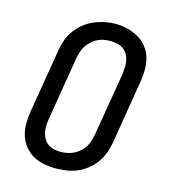

<svg xmlns="http://www.w3.org/2000/svg" viewBox="-112 -835 824 933"><g transform="rotate(15 300.0 -369.0)"><path d="M254 8Q223 8 193 2Q163 -4 138 -18.5Q113 -33 95 -56Q77 -79 68.5 -107Q60 -135 60 -166Q60 -197 65 -227L119 -550Q123 -577 132.5 -603.5Q142 -630 159 -653Q176 -676 199 -694.5Q222 -713 248 -724Q274 -735 301 -740.5Q328 -746 356 -746Q387 -746 416 -738.5Q445 -731 470.5 -716.5Q496 -702 514 -679Q532 -656 540.5 -628Q549 -600 549 -569.5Q549 -539 544 -508L491 -185Q486 -158 476.5 -132Q467 -106 450.5 -82.5Q434 -59 411 -40.5Q388 -22 361.5 -11Q335 0 307.5 4Q280 8 254 8ZM255 -76Q255 -76 255 -76Q255 -76 255 -76Q272 -76 288.5 -79Q305 -82 321 -89.5Q337 -97 350.5 -109Q364 -121 373.5 -135.5Q383 -150 388 -166.5Q393 -183 396 -199L450 -521Q452 -539 452.5 -556Q453 -573 449.5 -589.5Q446 -606 437.5 -620Q429 -634 415.5 -643Q402 -652 385.5 -655.5Q369 -659 352 -659Q335 -659 318.5 -656Q302 -653 286.5 -645Q271 -637 258 -625Q245 -613 235.5 -598.5Q226 -584 221 -568Q216 -552 213 -536L160 -214Q157 -196 156.5 -179Q156 -162 159.5 -146Q163 -130 171.5 -116Q180 -102 192.5 -93Q205 -84 221.5 -80Q238 -76 255 -76Z"/></g></svg>

Font: Iosevka Etoile Medium Oblique
Style: Regular
Weight: 500
Italic angle: -9°
Designer: Belleve Invis
Foundry: Belleve Invis
Version: Version 15.5.2; ttfautohint (v1.8.4)